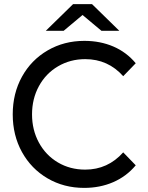

<svg xmlns="http://www.w3.org/2000/svg" viewBox="-20 -907 719 935"><path d="M211.5 -38.5C264.5 -7.5 324 8 390 8C441.3 8 488.5 -1.3 531.5 -20C574.5 -38.7 611 -66 641 -102L580 -165C530 -109 468.3 -81 395 -81C345.7 -81 301.3 -92.7 262 -116C222.7 -139.3 191.8 -171.5 169.5 -212.5C147.2 -253.5 136 -299.3 136 -350C136 -400.7 147.2 -446.5 169.5 -487.5C191.8 -528.5 222.8 -560.7 262.5 -584C302.2 -607.3 346.3 -619 395 -619C469 -619 530.7 -591.3 580 -536L641 -599C611 -635 574.7 -662.2 532 -680.5C489.3 -698.8 442.3 -708 391 -708C325 -708 265.3 -692.5 212 -661.5C158.7 -630.5 117 -587.8 87 -533.5C57 -479.2 42 -418 42 -350C42 -282 57 -220.8 87 -166.5C117 -112.2 158.5 -69.5 211.5 -38.5ZM474 -757H561L428 -887H336L203 -757H290L382 -834Z"/></svg>

Font: Rookery
Style: Regular
Weight: 400
Designer: Ryan Kimball / Julieta Ulanovsky
Foundry: Motorola Mobility LLC.
Version: Version 1.0